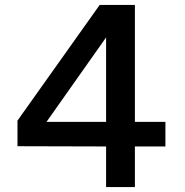

<svg xmlns="http://www.w3.org/2000/svg" viewBox="-20 -760 753 780"><path d="M528 0V-165H652V-265H528V-740H385L51 -270V-166L411 -165V0ZM169 -265 411 -608V-265Z"/></svg>

Font: Be Vietnam Pro Medium
Style: Regular
Weight: 500
Designer: Lam Bao, Tony Le, Vietanh Nguyen
Foundry: Yellow Type Foundry
Version: Version 1.002